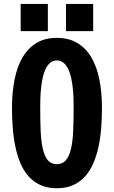

<svg xmlns="http://www.w3.org/2000/svg" viewBox="-20 -958 589 993"><path d="M273.9 15.6Q226.1 15.6 190.2 -0.5Q154.3 -16.6 128.4 -45.4Q102.5 -74.2 85.9 -113.5Q69.3 -152.8 59.6 -199Q49.8 -245.1 45.9 -296.4Q42 -347.7 42 -400.4Q42 -479.5 55.4 -546.9Q68.8 -614.3 97.2 -662.1Q125.5 -710 169.2 -736.1Q212.9 -762.2 273.9 -762.2Q335 -762.2 379.2 -736.1Q423.3 -710 451.9 -662.1Q480.5 -614.3 493.9 -546.9Q507.3 -479.5 507.3 -400.4Q507.3 -347.7 503.4 -296.4Q499.5 -245.1 489.5 -199Q479.5 -152.8 462.6 -113.5Q445.8 -74.2 419.9 -45.4Q394 -16.6 357.9 -0.5Q321.8 15.6 273.9 15.6ZM273.9 -108.9Q303.2 -108.9 320.6 -129.2Q337.9 -149.4 346.9 -187.3Q356 -225.1 358.4 -279.1Q360.8 -333 360.8 -400.4Q360.8 -423.8 360.1 -449.5Q359.4 -475.1 356.4 -502.7Q353.5 -530.3 347.9 -556.2Q342.3 -582 332.5 -601.8Q322.8 -621.6 308.3 -633.5Q293.9 -645.5 273.9 -645.5Q253.9 -645.5 239.7 -633.5Q225.6 -621.6 216.1 -601.8Q206.5 -582 200.9 -556.2Q195.3 -530.3 192.4 -502.7Q189.5 -475.1 188.7 -449.5Q188 -423.8 188 -400.4Q188 -333 190.4 -279.1Q192.9 -225.1 201.7 -187.3Q210.4 -149.4 227.5 -129.2Q244.6 -108.9 273.9 -108.9ZM227.5 -937.5V-796.9H86.9V-937.5ZM461.9 -937.5V-796.9H321.3V-937.5Z"/></svg>

Font: Francois One
Style: Regular
Weight: 400
Designer: Vernon Adams
Foundry: vernon adams
Version: Version 1.000